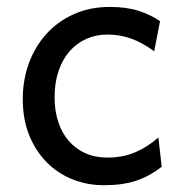

<svg xmlns="http://www.w3.org/2000/svg" viewBox="-20 -528 538 560"><path d="M429.7 -378.4Q396.5 -402.8 363.8 -415Q331.1 -427.2 293 -427.2Q260.3 -427.2 232.2 -414.8Q204.1 -402.3 183.3 -378.9Q162.6 -355.5 150.9 -321.3Q139.2 -287.1 139.2 -244.1Q139.2 -204.6 149.9 -172.4Q160.6 -140.1 180.7 -116.9Q200.7 -93.8 229 -81.1Q257.3 -68.4 293 -68.4Q337.4 -68.4 373.5 -83.5Q409.7 -98.6 441.9 -127L451.7 -41.5Q433.1 -27.3 414.8 -17.3Q396.5 -7.3 376.5 -0.7Q356.4 5.9 333.5 9Q310.5 12.2 283.2 12.2Q233.9 12.2 190.9 -5.1Q147.9 -22.5 115.7 -55.2Q83.5 -87.9 64.9 -134.3Q46.4 -180.7 46.4 -239.3Q46.4 -294.4 64.2 -343.3Q82 -392.1 115 -428.7Q147.9 -465.3 195.1 -486.6Q242.2 -507.8 300.3 -507.8Q349.1 -507.8 384.5 -496.3Q419.9 -484.9 446.8 -466.3Z"/></svg>

Font: Andika FrenchTight
Style: Regular
Weight: 400
Designer: Victor Gaultney, Annie Olsen, Julie Remington, Don Collingsworth, Eric Hays, Becca Hirsbrunner
Foundry: SIL International
Version: Version 5.000 ; Dig1 Dig4Opn Dig7 LnSpcTght